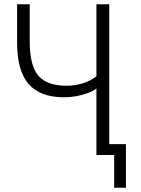

<svg xmlns="http://www.w3.org/2000/svg" viewBox="-20 -725 660 898"><path d="M514 153V0H431V-311Q414 -298 389 -289Q364 -280 336 -275Q308 -270 279 -270Q168 -270 114 -332Q60 -394 60 -525V-705H119V-531Q119 -419 159 -371.5Q199 -324 291 -324Q330 -324 366 -335Q402 -346 431 -368V-705H491V-51H569V153Z"/></svg>

Font: Nunito Sans 10pt Condensed Light
Style: Regular
Weight: 300
Width: 3
Designer: Vernon Adams
Foundry: Vernon Adams
Version: Version 3.101;gftools[0.9.27]